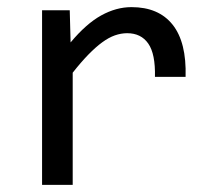

<svg xmlns="http://www.w3.org/2000/svg" viewBox="-20 -519 590 539"><path d="M98.1 -490.2V0H184.1V-314.9C199.7 -334.8 214.4 -351.7 228 -365.7C241.7 -379.7 254.6 -391.2 266.8 -400.1C279.1 -409.1 290.9 -415.6 302.5 -419.7C314 -423.7 325.5 -425.8 336.9 -425.8C363 -425.8 382.7 -416.1 396.2 -396.7C409.7 -377.4 416 -346.2 415 -303.2H501C502.9 -368 490.8 -416.8 464.6 -449.7C438.4 -482.6 399.9 -499 349.1 -499C320.5 -499 292.1 -491.2 263.9 -475.6C235.8 -460 207.2 -434.7 178.2 -399.9L175.8 -490.2Z"/></svg>

Font: CodeNewRoman Nerd Font Mono
Style: Regular
Weight: 400
Monospace: yes
Designer: Sam Radian
Foundry: Code New Roman
Version: Version 2.00 November 29, 2014;Nerd Fonts 3.2.1